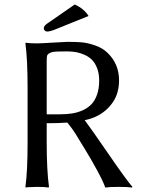

<svg xmlns="http://www.w3.org/2000/svg" viewBox="-20 -840 640 863"><path d="M189.9 -286.1V-200.2Q189.9 -75.2 200.2 0L198.2 2.9Q181.2 0 147 0Q131.3 0 118.2 1Q105.5 1 100.6 2L95.2 2.9L94.2 0Q104 -67.9 104 -200.2V-444.8Q104 -573.7 94.2 -645L96.2 -647.9Q112.8 -645 147 -645Q162.6 -645 216.6 -648.4Q270.5 -651.9 282.2 -651.9Q321.8 -651.9 347.7 -649.7Q373.5 -647.5 406.5 -636.2Q439.5 -625 461.9 -604Q515.1 -553.7 515.1 -479Q515.1 -421.4 487.3 -380.6Q459.5 -339.8 415 -317.9Q393.1 -306.6 360.8 -299.8Q385.7 -267.1 466.6 -149.4Q547.4 -31.7 575.2 0L573.2 2.9Q553.2 0 513.2 0Q472.2 0 453.1 2.9Q445.3 -21.5 416.3 -75Q387.2 -128.4 357.9 -175.8Q352.5 -184.1 339.8 -205.1Q327.1 -226.1 320.8 -236.6Q314.5 -247.1 303.5 -262.2Q292.5 -277.3 282.7 -289.1Q243.2 -286.1 189.9 -286.1ZM283.2 -608.9Q247.6 -608.9 230.5 -607.9Q213.4 -606.9 203.1 -601.3Q192.9 -595.7 191.4 -588.6Q189.9 -581.5 189.9 -564.9V-326.2H248Q278.8 -326.2 304 -330.1Q329.1 -334 352.3 -344.5Q375.5 -355 391.4 -371.8Q407.2 -388.7 416.5 -415.5Q425.8 -442.4 425.8 -478Q425.8 -509.3 416.7 -533Q407.7 -556.6 393.6 -570.8Q379.4 -585 359.6 -593.8Q339.8 -602.5 321.5 -605.7Q303.2 -608.9 283.2 -608.9ZM315.9 -819.8Q358.9 -800.3 377.9 -768.1L233.9 -710Q206.1 -698.2 191.9 -698.2Q185.5 -698.2 181.2 -702.6Q176.8 -707 176.8 -712.9Q176.8 -723.6 191.9 -733.9Z"/></svg>

Font: Linux Biolinum
Style: Regular
Weight: 400
Designer: Philipp H. Poll
Foundry: Philipp H. Poll
Version: Version 0.6.4